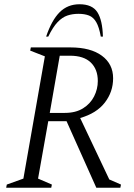

<svg xmlns="http://www.w3.org/2000/svg" viewBox="-20 -883 629 903"><path d="M9 0 12 -15 90 -43 191 -618 122 -645 125 -660H311Q406 -660 459 -621Q512 -582 512 -515Q512 -451 473 -400.5Q434 -350 357 -328L494 -39L549 -15L546 0H433L293 -313H207L159 -43L224 -15L221 0ZM309 -621H261L214 -352H285Q336 -352 370.5 -373.5Q405 -395 422.5 -429.5Q440 -464 440 -502Q440 -557 407 -589Q374 -621 309 -621ZM197 -711Q223 -788 260.5 -825.5Q298 -863 354 -863Q414 -863 438 -825.5Q462 -788 464 -711H454Q446 -756 432.5 -779Q419 -802 398.5 -810Q378 -818 349 -818Q321 -818 297 -810Q273 -802 251 -779Q229 -756 207 -711Z"/></svg>

Font: Spectral Light
Style: Italic
Weight: 300
Italic angle: -10°
Designer: Jean-Baptiste Levee
Foundry: Production Type
Version: Version 2.001